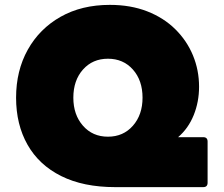

<svg xmlns="http://www.w3.org/2000/svg" viewBox="-20 -768 918 788"><path d="M453 0Q322 0 231 -45.5Q140 -91 93 -174Q46 -257 46 -367Q46 -478 94 -564Q142 -650 228.5 -699Q315 -748 431 -748Q516 -748 584 -721.5Q652 -695 699.5 -648Q747 -601 772 -540.5Q797 -480 797 -412Q797 -350 775 -295.5Q753 -241 711 -205H814Q832 -205 832 -187V-18Q832 0 814 0ZM423 -207Q486 -207 525.5 -252Q565 -297 565 -367Q565 -438 525.5 -482.5Q486 -527 423 -527Q360 -527 320.5 -482.5Q281 -438 281 -367Q281 -297 320.5 -252Q360 -207 423 -207Z"/></svg>

Font: LINE Seed Sans Heavy
Style: Regular
Weight: 900
Designer: LINE VX Design & Dalton Maag Ltd & Sandoll Inc
Foundry: Dalton Maag Ltd
Version: Version 1.003